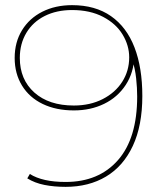

<svg xmlns="http://www.w3.org/2000/svg" viewBox="-20 -723 632 746"><path d="M260 -703Q350 -703 411 -660.5Q472 -618 502.5 -539Q533 -460 533 -350Q533 -235 496 -156Q459 -77 392 -37Q325 3 235 3Q190 3 152.5 -4.5Q115 -12 86 -30L96 -47Q145 -16 235 -16Q364 -16 438.5 -101Q513 -186 513 -348Q513 -381 509 -418.5Q505 -456 494 -490L502 -505Q500 -441 468.5 -393Q437 -345 384.5 -319.5Q332 -294 267 -294Q198 -294 146 -319Q94 -344 65.5 -390.5Q37 -437 37 -498Q37 -559 65.5 -605.5Q94 -652 144.5 -677.5Q195 -703 260 -703ZM260 -684Q200 -684 154 -661Q108 -638 82.5 -595.5Q57 -553 57 -498Q57 -414 113.5 -363.5Q170 -313 267 -313Q330 -313 379 -338Q428 -363 455 -405.5Q482 -448 482 -500Q482 -546 456.5 -588.5Q431 -631 380.5 -657.5Q330 -684 260 -684Z"/></svg>

Font: Montserrat
Style: Regular
Weight: 400
Designer: Julieta Ulanovsky
Foundry: Julieta Ulanovsky
Version: Version 8.000